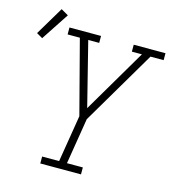

<svg xmlns="http://www.w3.org/2000/svg" viewBox="-178 -917 921 1016"><g transform="rotate(15 283.0 -409.0)"><path d="M136 0V-38H229L271 -295L166 -697H99V-735H272V-697H212L300 -347L506 -697H451V-735H625V-697H553L313 -290L272 -38H359V0ZM-26 -643 -59 -662 34 -818 74 -795Z"/></g></svg>

Font: Iosevka Etoile XLtObl
Style: Regular
Weight: 200
Italic angle: -9°
Designer: Belleve Invis
Foundry: Belleve Invis
Version: Version 15.5.2; ttfautohint (v1.8.4)